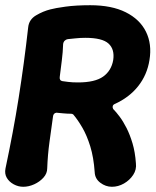

<svg xmlns="http://www.w3.org/2000/svg" viewBox="-39 -706 597 736"><path d="M50 10Q31 10 13.5 0.5Q-4 -9 -13 -24.5Q-22 -40 -18 -60Q-3 -131 9.5 -197.5Q22 -264 32.5 -330.5Q43 -397 52 -463.5Q61 -530 69 -601Q72 -631 99 -647Q126 -663 154 -670Q172 -675 212 -680.5Q252 -686 307 -686Q389 -686 443 -659Q497 -632 520.5 -584.5Q544 -537 534 -476Q525 -419 490.5 -375.5Q456 -332 400 -307Q394 -304 393 -298.5Q392 -293 395 -288Q406 -277 419.5 -259Q433 -241 446 -215.5Q459 -190 469 -156.5Q479 -123 482 -80Q485 -56 471.5 -35.5Q458 -15 436 -2.5Q414 10 390 10Q366 10 345.5 -5.5Q325 -21 324 -46Q320 -103 307 -145Q294 -187 276.5 -217Q259 -247 242 -267Q241 -268 238.5 -269Q236 -270 232 -270Q220 -270 203.5 -271.5Q187 -273 177 -274Q165 -272 164 -258Q157 -208 150.5 -160.5Q144 -113 142 -61Q142 -41 127.5 -25Q113 -9 92 0.5Q71 10 50 10ZM260 -390Q325 -390 356.5 -412.5Q388 -435 395 -476Q401 -517 377 -539Q353 -561 288 -561Q269 -561 250.5 -559Q232 -557 221 -556Q214 -555 209 -550Q204 -545 203 -537Q202 -506 198 -474.5Q194 -443 190 -411Q189 -405 191.5 -400.5Q194 -396 200 -395Q207 -394 222.5 -392Q238 -390 260 -390Z"/></svg>

Font: Winky Sans SemiBold
Style: Italic
Weight: 600
Italic angle: -8.97852°
Designer: Simon Atzbach
Foundry: typofactur
Version: Version 1.205